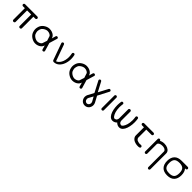

<svg xmlns="http://www.w3.org/2000/svg" viewBox="612 -2657 5006 5006"><g transform="rotate(45 3115.0 -154.5)"><path d="M115.5 -461.4Q99.6 -461.4 88.3 -472.9Q76.9 -484.4 76.9 -500Q76.9 -515.6 88.3 -527.1Q99.6 -538.6 115.5 -538.6H569.3Q585 -538.6 596.3 -527.2Q607.7 -515.9 607.7 -500Q607.7 -484.1 596.3 -472.8Q585 -461.4 569.3 -461.4H500V-36.6Q500 -21.5 488.2 -10.7Q476.3 0 459.2 0Q442.1 0 429.8 -10.7Q417.5 -21.5 417.5 -36.6V-461.4H267.1V-36.6Q267.1 -21.5 254.8 -10.7Q242.4 0 225.3 0Q208.3 0 196.4 -10.7Q184.6 -21.5 184.6 -36.6V-461.4Z M863 -171.4Q876.7 -146.7 904.9 -124.6Q933.1 -102.5 965.6 -89.7Q998 -76.9 1024.9 -76.9Q1054.7 -76.9 1083.4 -87.4Q1112.1 -97.9 1130.6 -113.3Q1149.2 -128.7 1154.1 -143.8L1196.3 -272L1154.8 -400.6Q1148.2 -421.1 1109.7 -441.3Q1071.3 -461.4 1024.9 -461.4Q998 -461.4 965.6 -448.6Q933.1 -435.8 904.9 -413.7Q876.7 -391.6 863 -366.9Q854 -350.3 846.2 -319.5Q838.4 -288.6 838.4 -269.3Q838.4 -250 846.2 -219Q854 -188 863 -171.4ZM1238.8 -400.4 1270.5 -510.5Q1274.4 -524.2 1284.8 -531.4Q1295.2 -538.6 1306.6 -537.7Q1318.1 -536.9 1328.4 -531.7Q1338.6 -526.6 1343.5 -515.5Q1348.4 -504.4 1344.5 -491.2L1278.3 -271.7L1344.5 -47.1Q1350.8 -25.6 1335 -11.5Q1319.1 2.7 1298 -1.3Q1276.9 -5.4 1270.5 -28.1L1237.8 -143.8L1232.9 -126.5Q1221.4 -89.1 1188.8 -59.8Q1156.2 -30.5 1113.3 -15.3Q1070.3 0 1024.9 0Q956.3 0 890.9 -39.2Q825.4 -78.4 794.4 -136.2Q779.8 -163.8 770.6 -200.7Q761.5 -237.5 761.5 -269.3Q761.5 -301 770.6 -337.9Q779.8 -374.8 794.4 -402.3Q825.4 -460.2 890.9 -499.4Q956.3 -538.6 1024.9 -538.6Q1070.3 -538.6 1113.5 -524.5Q1156.7 -510.5 1189.8 -482.4Q1222.9 -454.3 1233.6 -418Z M1899.9 -373Q1899.9 -397 1895.9 -433Q1891.8 -469 1886.7 -491.2Q1884.5 -501.2 1886.8 -510Q1889.2 -518.8 1894.8 -524.4Q1900.4 -530 1908 -533.9Q1915.5 -537.8 1924 -537.8Q1932.4 -537.8 1939.8 -535.3Q1947.3 -532.7 1953.2 -525.8Q1959.2 -518.8 1961.7 -508.5Q1968.3 -481.2 1972.5 -444.6Q1976.8 -408 1976.8 -378.9Q1976.8 -330.6 1968.6 -283.7Q1960.4 -236.8 1945.2 -194.7Q1929.9 -152.6 1906.5 -116.9Q1883.1 -81.3 1853.9 -55.3Q1824.7 -29.3 1787.4 -14.6Q1750 0 1708.5 0Q1694.1 0 1683 -7.2Q1671.9 -14.4 1668 -25.1L1501.7 -489.7Q1494.4 -511 1509.5 -525.9Q1524.7 -540.8 1545.9 -537.7Q1567.1 -534.7 1574.7 -512.2L1737.8 -57.9Q1769 -66.7 1798.1 -93.1Q1827.1 -119.6 1849.9 -159.5Q1872.6 -199.5 1886.2 -255.2Q1899.9 -311 1899.9 -373Z M2231.9 -171.4Q2245.6 -146.7 2273.8 -124.6Q2302 -102.5 2334.5 -89.7Q2366.9 -76.9 2393.8 -76.9Q2423.6 -76.9 2452.3 -87.4Q2481 -97.9 2499.5 -113.3Q2518.1 -128.7 2522.9 -143.8L2565.2 -272L2523.7 -400.6Q2517.1 -421.1 2478.6 -441.3Q2440.2 -461.4 2393.8 -461.4Q2366.9 -461.4 2334.5 -448.6Q2302 -435.8 2273.8 -413.7Q2245.6 -391.6 2231.9 -366.9Q2222.9 -350.3 2215.1 -319.5Q2207.3 -288.6 2207.3 -269.3Q2207.3 -250 2215.1 -219Q2222.9 -188 2231.9 -171.4ZM2607.7 -400.4 2639.4 -510.5Q2643.3 -524.2 2653.7 -531.4Q2664.1 -538.6 2675.5 -537.7Q2687 -536.9 2697.3 -531.7Q2707.5 -526.6 2712.4 -515.5Q2717.3 -504.4 2713.4 -491.2L2647.2 -271.7L2713.4 -47.1Q2719.7 -25.6 2703.9 -11.5Q2688 2.7 2666.9 -1.3Q2645.8 -5.4 2639.4 -28.1L2606.7 -143.8L2601.8 -126.5Q2590.3 -89.1 2557.7 -59.8Q2525.1 -30.5 2482.2 -15.3Q2439.2 0 2393.8 0Q2325.2 0 2259.8 -39.2Q2194.3 -78.4 2163.3 -136.2Q2148.7 -163.8 2139.5 -200.7Q2130.4 -237.5 2130.4 -269.3Q2130.4 -301 2139.5 -337.9Q2148.7 -374.8 2163.3 -402.3Q2194.3 -460.2 2259.8 -499.4Q2325.2 -538.6 2393.8 -538.6Q2439.2 -538.6 2482.4 -524.5Q2525.6 -510.5 2558.7 -482.4Q2591.8 -454.3 2602.5 -418Z M3159.4 65.4Q3159.4 57.6 3155.2 41.5Q3150.9 25.4 3147.2 18.3L3080.3 -102.1L3012.9 19Q3009.3 25.6 3005.1 41.6Q3001 57.6 3001 65.4Q3001 85 3008.1 101.9Q3015.1 118.9 3026.6 130Q3038.1 141.1 3052.1 147.5Q3066.2 153.8 3080.3 153.8Q3094.5 153.8 3108.5 147.5Q3122.6 141.1 3133.9 130Q3145.3 118.9 3152.3 101.9Q3159.4 85 3159.4 65.4ZM2872.6 -485.1Q2865.5 -498.8 2870.8 -513.4Q2876.2 -528.1 2890.4 -534.7Q2904.8 -541.5 2919.7 -536.4Q2934.6 -531.2 2941.7 -516.8L3080.3 -255.4L3218.8 -516.8Q3225.8 -531.2 3240.7 -536.4Q3255.6 -541.5 3270 -534.7Q3284.2 -528.1 3289.6 -513.4Q3294.9 -498.8 3287.8 -485.1L3129.2 -180.7L3219.7 -11.7Q3238 24.4 3238 65.4Q3238 97.7 3226.9 127.4Q3215.8 157.2 3195.9 180.3Q3176 203.4 3146 217Q3116 230.7 3080.3 230.7Q3044.7 230.7 3014.6 217Q2984.6 203.4 2964.7 180.3Q2944.8 157.2 2933.7 127.4Q2922.6 97.7 2922.6 65.4Q2922.6 24.7 2940.7 -11.5L3031.2 -180.7Z M3445.6 -501.5Q3445.6 -516.6 3456.9 -527.6Q3468.3 -538.6 3484.1 -538.6Q3499.8 -538.6 3511.1 -527.6Q3522.5 -516.6 3522.5 -501.5V-36.9Q3522.5 -21.7 3511.2 -10.9Q3500 0 3484.1 0Q3468.3 0 3456.9 -10.9Q3445.6 -21.7 3445.6 -36.9Z M4117.9 0Q4083.7 0 4050.8 -15.7Q4017.8 -31.5 3995.6 -56.4Q3973.6 -31.5 3940.4 -15.7Q3907.2 0 3873 0Q3844.7 0 3819.6 -11.4Q3794.4 -22.7 3774.8 -43Q3755.1 -63.2 3738.9 -91.4Q3722.7 -119.6 3711.2 -153Q3699.7 -186.3 3691.8 -224Q3683.8 -261.7 3680.1 -300.8Q3676.3 -339.8 3676.3 -379.9Q3676.3 -408.2 3679.2 -444.7Q3682.1 -481.2 3686.8 -507.6Q3688.5 -517.3 3694 -524.3Q3699.5 -531.2 3706.8 -534.2Q3714.1 -537.1 3722.5 -537.6Q3731 -538.1 3738.8 -535Q3746.6 -532 3752.6 -527Q3758.5 -522 3761.5 -513.8Q3764.4 -505.6 3762.7 -495.8Q3759 -473.6 3756.1 -439Q3753.2 -404.3 3753.2 -380.9Q3753.2 -334.5 3759.3 -291.5Q3765.4 -248.5 3775.3 -216.1Q3785.2 -183.6 3797.9 -156.7Q3810.5 -129.9 3824 -112.7Q3837.4 -95.5 3850.1 -86.2Q3862.8 -76.9 3873 -76.9Q3883.1 -76.9 3902.5 -84.8Q3921.9 -92.8 3929.4 -100.3Q3937.5 -108.4 3946 -128.7Q3954.6 -148.9 3954.6 -161.1V-502Q3954.6 -517.1 3966.7 -527.8Q3978.8 -538.6 3995.6 -538.6Q4012.5 -538.6 4024.4 -527.8Q4036.4 -517.1 4036.4 -502V-161.1Q4036.4 -148.9 4044.9 -128.7Q4053.5 -108.4 4061.5 -100.3Q4069.1 -92.8 4088.5 -84.8Q4107.9 -76.9 4117.9 -76.9Q4128.2 -76.9 4140.9 -86.2Q4153.6 -95.5 4167 -112.7Q4180.4 -129.9 4193.1 -156.7Q4205.8 -183.6 4215.7 -216.1Q4225.6 -248.5 4231.7 -291.5Q4237.8 -334.5 4237.8 -380.9Q4237.8 -404.8 4235 -439.5Q4232.2 -474.1 4228.3 -495.8Q4226.6 -505.4 4229.5 -513.7Q4232.4 -522 4238.4 -527Q4244.4 -532 4252.2 -535Q4260 -538.1 4268.4 -537.6Q4276.9 -537.1 4284.2 -534.2Q4291.5 -531.2 4297 -524.3Q4302.5 -517.3 4304.2 -507.6Q4308.8 -481.2 4311.8 -444.7Q4314.7 -408.2 4314.7 -379.9Q4314.7 -339.8 4310.9 -300.8Q4307.1 -261.7 4299.2 -224Q4291.3 -186.3 4279.8 -153Q4268.3 -119.6 4252.1 -91.4Q4235.8 -63.2 4216.2 -43Q4196.5 -22.7 4171.4 -11.4Q4146.2 0 4117.9 0Z M4699.7 -104.2Q4713.9 -95 4746.7 -85.9Q4779.5 -76.9 4799.3 -76.9Q4804 -76.9 4816.8 -78.6Q4829.6 -80.3 4840 -80.7Q4850.3 -81.1 4861.9 -79.3Q4873.5 -77.6 4881.3 -69.8Q4889.2 -62 4891.1 -48.3Q4892.6 -38.1 4890.3 -30Q4887.9 -22 4882.6 -17.1Q4877.2 -12.2 4869.8 -8.5Q4862.3 -4.9 4853.8 -3.4Q4845.2 -2 4836.4 -0.9Q4827.6 0.2 4819.6 0Q4811.5 -0.2 4804.9 0Q4801 0 4799.3 0Q4761.5 0 4718.3 -11.8Q4675 -23.7 4645.3 -43.2Q4614.7 -63.2 4595.5 -94.6Q4576.2 -126 4576.2 -157.5V-461.4H4506.8Q4491.2 -461.4 4479.9 -472.8Q4468.5 -484.1 4468.5 -500Q4468.5 -515.9 4479.9 -527.2Q4491.2 -538.6 4506.8 -538.6H4853Q4868.7 -538.6 4880.1 -527.1Q4891.6 -515.6 4891.6 -500Q4891.6 -484.4 4880.1 -472.9Q4868.7 -461.4 4853 -461.4H4662.4V-160.4Q4662.4 -150.6 4674.3 -131.8Q4686.3 -113 4699.7 -104.2Z M5468.5 192.4Q5468.5 208 5457.2 219.4Q5445.8 230.7 5429.9 230.7Q5414.3 230.7 5403 219.4Q5391.6 208 5391.6 192.4V-387.2Q5391.6 -399.2 5383.1 -411.7Q5374.5 -424.3 5358.5 -435.7Q5342.5 -447 5315.9 -454.2Q5289.3 -461.4 5257.1 -461.4Q5231 -461.4 5208.5 -456.7Q5186 -451.9 5170.5 -444.2Q5155 -436.5 5143.9 -426.9Q5132.8 -417.2 5127.6 -407.3Q5122.3 -397.5 5122.3 -388.2V-36.6Q5122.3 -21.5 5111 -10.7Q5099.6 0 5084 0Q5068.1 0 5056.8 -10.9Q5045.4 -21.7 5045.4 -36.9V-501.5Q5045.4 -516.6 5056.8 -527.6Q5068.1 -538.6 5084 -538.6Q5098.1 -538.6 5108.6 -529.2Q5119.1 -519.8 5121.8 -506.1Q5177 -538.6 5257.1 -538.6Q5290.3 -538.6 5321.5 -532.1Q5352.8 -525.6 5379.4 -512.7Q5406 -499.8 5425.9 -482.1Q5445.8 -464.4 5457.2 -440.4Q5468.5 -416.5 5468.5 -389.4Z M6114.7 -461.4H6091.1Q6153.1 -392.1 6153.1 -267.3Q6153.1 -139.4 6085.8 -69.7Q6018.6 0 5887.7 0Q5756.8 0 5689.6 -70.3Q5622.3 -140.6 5622.3 -269.3Q5622.3 -397.9 5689.6 -468.3Q5756.8 -538.6 5887.7 -538.6H6114.7Q6130.4 -538.6 6141.7 -527.2Q6153.1 -515.9 6153.1 -500Q6153.1 -484.1 6141.7 -472.8Q6130.4 -461.4 6114.7 -461.4ZM6032.1 -417.1Q5988 -461.4 5887.7 -461.4Q5787.4 -461.4 5743.3 -417.1Q5699.2 -372.8 5699.2 -269.3Q5699.2 -165.8 5743.3 -121.3Q5787.4 -76.9 5887.7 -76.9Q5988 -76.9 6032.1 -121.3Q6076.2 -165.8 6076.2 -269.3Q6076.2 -372.8 6032.1 -417.1Z"/></g></svg>

Font: Tecnico
Style: Grueso
Weight: 700
Version: Version 1.3